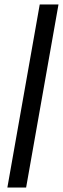

<svg xmlns="http://www.w3.org/2000/svg" viewBox="-20 -740 282 860"><path d="M13 100 158 -720H242L97 100Z"/></svg>

Font: DM Sans 18pt
Style: Italic
Weight: 400
Italic angle: -10°
Designer: Colophon Foundry, Jonny Pinhorn
Foundry: Colophon Foundry
Version: Version 4.004;gftools[0.9.30]